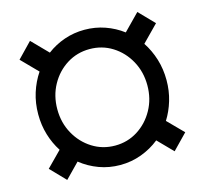

<svg xmlns="http://www.w3.org/2000/svg" viewBox="-94 -723 890 840"><g transform="rotate(-15 351.0 -302.5)"><path d="M62 -296.9Q62 -348.1 76.4 -393.6Q90.8 -439 116.2 -476.6L44.9 -549.3L110.4 -617.2L181.2 -544.9Q217.3 -572.3 261 -587.4Q304.7 -602.5 352.5 -602.5Q400.9 -602.5 444.8 -587.2Q488.8 -571.8 524.9 -544.4L596.7 -617.7L663.1 -549.3L590.3 -475.1Q615.2 -437.5 629.2 -392.3Q643.1 -347.2 643.1 -296.9Q643.1 -248.5 630.1 -205.1Q617.2 -161.6 594.2 -125L663.1 -55.2L596.7 13.2L531.2 -53.7Q494.1 -23.9 448.5 -7.1Q402.8 9.8 352.5 9.8Q302.2 9.8 257.1 -6.8Q211.9 -23.4 174.8 -53.2L110.4 12.7L44.9 -55.2L112.3 -123.5Q88.4 -160.2 75.2 -204.1Q62 -248 62 -296.9ZM148.4 -296.9Q148.4 -235.8 175.8 -186.3Q203.1 -136.7 249.5 -107.4Q295.9 -78.1 352.5 -78.1Q409.2 -78.1 455.3 -107.4Q501.5 -136.7 528.8 -186.3Q556.2 -235.8 556.2 -296.9Q556.2 -357.9 528.8 -407.5Q501.5 -457 455.3 -486.1Q409.2 -515.1 352.5 -515.1Q295.9 -515.1 249.5 -486.1Q203.1 -457 175.8 -407.5Q148.4 -357.9 148.4 -296.9Z"/></g></svg>

Font: Vazirmatn UI Medium
Style: Regular
Weight: 500
Designer: Saber Rastikerdar
Foundry: Saber Rastikerdar
Version: Version 33.003